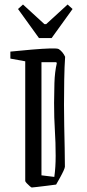

<svg xmlns="http://www.w3.org/2000/svg" viewBox="-20 -823 387 852"><path d="M241 -605Q259 -593 269 -571Q266 -528 265 -469Q264 -410 264 -358Q264 -315 265 -264.5Q266 -214 267 -166.5Q268 -119 268 -83Q267 -72 246 -34L229 -4Q215 -2 190.5 1Q166 4 145 6.5Q124 9 121 9Q119 9 112 3Q105 -3 98.5 -10Q92 -17 92 -20V-551L26 -563V-594Q75 -599 122 -603Q169 -607 202 -608Q235 -609 241 -605ZM164 -45 221 -38Q224 -59 225.5 -82.5Q227 -106 227 -131Q227 -191 223.5 -244.5Q220 -298 220 -366Q220 -404 221.5 -454Q223 -504 232 -542L230 -547H164ZM153 -654 60 -783 82 -803 177 -716H185L280 -803L302 -783L209 -654Z"/></svg>

Font: Grenze Gotisch Light
Style: Regular
Weight: 300
Designer: Renata Polastri
Foundry: Omnibus-Type
Version: Version 1.001